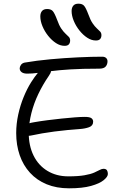

<svg xmlns="http://www.w3.org/2000/svg" viewBox="-20 -1016 653 1043"><path d="M355 7Q287 7 233.5 -15Q180 -37 143 -77.5Q106 -118 87 -173Q68 -228 68 -293Q68 -343 79 -393.5Q90 -444 108.5 -489Q127 -534 149 -569Q168 -599 187.5 -622.5Q207 -646 231 -646Q244 -646 251 -642Q258 -638 257 -628.5Q256 -619 244 -602Q213 -557 188.5 -506Q164 -455 150.5 -401.5Q137 -348 136 -295Q136 -224 162.5 -170.5Q189 -117 238 -87.5Q287 -58 351 -58Q405 -58 439 -64Q473 -70 492 -78.5Q511 -87 522 -93Q533 -99 542 -99Q556 -99 561 -91Q566 -83 566 -71Q566 -56 543.5 -37.5Q521 -19 474.5 -6Q428 7 355 7ZM155 -281Q134 -276 121.5 -280Q109 -284 103.5 -293.5Q98 -303 98 -312Q98 -326 115.5 -336.5Q133 -347 165 -352Q199 -358 238 -363Q277 -368 315.5 -372Q354 -376 386.5 -378.5Q419 -381 440 -381Q467 -381 476.5 -374Q486 -367 486 -355Q486 -333 464 -325Q442 -317 413 -315Q382 -313 346.5 -309.5Q311 -306 275.5 -301.5Q240 -297 209 -291.5Q178 -286 155 -281ZM128 -616Q108 -616 97.5 -624Q87 -632 87 -645Q87 -653 93.5 -663Q100 -673 114 -676Q178 -687 254 -694Q330 -701 404 -704.5Q478 -708 535 -708Q549 -708 556.5 -701Q564 -694 564 -683Q564 -666 554 -654.5Q544 -643 519 -643Q425 -643 362 -639Q299 -635 257 -629.5Q215 -624 185 -620Q155 -616 128 -616ZM501 -796Q477 -796 454 -811Q431 -826 411.5 -850.5Q392 -875 380.5 -903Q369 -931 369 -956Q369 -974 378 -985Q387 -996 406 -996Q426 -996 436 -985.5Q446 -975 460 -938Q471 -907 483 -889.5Q495 -872 506 -862Q517 -852 524 -844.5Q531 -837 531 -825Q531 -812 524 -804Q517 -796 501 -796ZM331 -767Q307 -767 284 -782Q261 -797 241.5 -821.5Q222 -846 210.5 -874Q199 -902 199 -927Q199 -945 208 -956Q217 -967 236 -967Q256 -967 266 -956.5Q276 -946 290 -909Q301 -878 313 -860.5Q325 -843 336 -833Q347 -823 354 -815.5Q361 -808 361 -796Q361 -783 354 -775Q347 -767 331 -767Z"/></svg>

Font: Shantell Sans Light
Style: Regular
Weight: 300
Designer: Stephen Nixon, Anya Danilova, Shantell Martin
Foundry: Arrow Type
Version: Version 1.011;[c5ecc13dd]